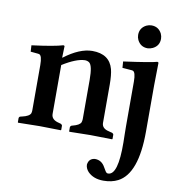

<svg xmlns="http://www.w3.org/2000/svg" viewBox="-92 -715 938 1024"><g transform="rotate(10 377.0 -203.0)"><path d="M714.8 -321.3V-69.8Q714.8 158.7 614.3 210.4Q581.1 227.5 536.1 227.5Q481.9 227.5 451.2 195.8Q435.5 178.2 435.1 158.2Q439.5 124 472.7 121.1Q509.3 121.1 528.3 156.7Q541.5 181.6 548.3 184.6Q551.8 185.5 554.2 185.5Q608.4 185.5 606.4 7.8Q606.4 -8.8 605.5 -39.1Q605 -68.4 605 -80.1V-320.8Q605 -373.5 588.4 -377.9Q585.4 -378.4 583 -378.9L532.2 -382.8L529.8 -417Q679.7 -437.5 710 -446.8Q715.3 -445.8 716.8 -442.9Q716.8 -441.9 714.8 -321.3ZM584 -570.8Q584 -608.9 618.7 -626.5Q632.3 -632.8 646 -632.8Q684.1 -632.8 701.7 -598.6Q708 -585 708 -570.8Q708 -532.7 673.3 -515.6Q659.7 -509.3 646 -508.8Q607.9 -508.8 590.3 -543.5Q584 -556.6 584 -570.8ZM208 -380.9Q290.5 -443.4 358.9 -443.8Q452.1 -443.8 473.1 -365.7Q481 -334.5 481 -283.2V-76.2Q481 -49.8 509.8 -39.6Q517.6 -37.1 529.8 -34.2L538.1 -32.2Q545.4 -28.8 545.9 -22.9V0L543.9 2Q543 2 424.8 0L313 2L311 0V-22.9Q312.5 -29.8 318.8 -32.2L323.2 -33.2Q361.8 -43 368.2 -59.6Q370.6 -66.9 371.1 -76.2V-290Q371.1 -367.2 351.6 -381.3Q342.3 -387.7 329.1 -388.2Q282.2 -387.2 208 -340.8V-76.2Q208 -48.3 240.2 -37.6Q247.6 -35.2 255.9 -33.2L259.8 -32.2Q267.1 -28.8 268.1 -22.9V0L266.1 2Q265.1 2 150.9 0L35.2 2L33.2 0V-22.9Q34.7 -30.3 41 -32.2L49.8 -34.2Q88.9 -43 95.7 -60.1Q98.1 -67.4 98.1 -76.2V-320.8Q98.1 -373.5 81.5 -377.9Q78.6 -378.4 76.2 -378.9L35.2 -382.8L33.2 -417Q155.3 -432.6 201.2 -446.8Q206.5 -445.8 208 -443.8L206.1 -380.9Z"/></g></svg>

Font: Linux Libertine O
Style: Semibold
Weight: 700
Designer: Philipp H. Poll
Foundry: Philipp H. Poll
Version: Version 5.0.0